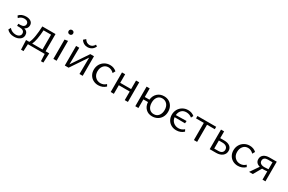

<svg xmlns="http://www.w3.org/2000/svg" viewBox="151 -1998 5268 3515"><g transform="rotate(30 2785.0 -240.0)"><path d="M27 -54 53 -103Q77 -73 112.5 -56.5Q148 -40 187 -40Q233 -40 260.5 -61.5Q288 -83 288 -117Q288 -192 178 -192H133V-237H178Q222 -237 246 -256.5Q270 -276 270 -308Q270 -337 246.5 -355.5Q223 -374 184 -374Q150 -374 120.5 -359.5Q91 -345 72 -321L45 -361Q70 -392 109.5 -407.5Q149 -423 194 -423Q257 -423 295.5 -395.5Q334 -368 334 -317Q334 -283 317 -257.5Q300 -232 270 -219Q350 -196 350 -118Q350 -60 301.5 -25.5Q253 9 180 9Q129 9 90.5 -8Q52 -25 27 -54Z M404 -50H473Q503 -105 518.5 -203Q534 -301 538 -414H817V-50H894L885 150H834L827 0H472L465 150H413ZM752 -50V-363H593Q580 -141 534 -50Z M1010 -409 1078 -420V0H1010ZM996 -583Q996 -604 1009 -617Q1022 -630 1044 -630Q1065 -630 1078.5 -617Q1092 -604 1092 -583Q1092 -562 1078.5 -549Q1065 -536 1044 -536Q1022 -536 1009 -549Q996 -562 996 -583Z M1566 -348 1332 0H1252V-414H1319L1315 -61L1552 -414H1630V0H1562ZM1304 -575 1350 -615Q1390 -550 1455 -550Q1518 -550 1556 -616L1588 -596Q1568 -549 1529 -523.5Q1490 -498 1439 -498Q1396 -498 1360.5 -518.5Q1325 -539 1304 -575Z M1749 -201Q1749 -264 1778 -314.5Q1807 -365 1857.5 -394Q1908 -423 1970 -423Q2050 -423 2108 -371L2079 -318Q2025 -372 1962 -372Q1899 -372 1860.5 -325Q1822 -278 1822 -208Q1822 -135 1866 -90Q1910 -45 1977 -45Q2009 -45 2038.5 -57Q2068 -69 2092 -93L2115 -54Q2082 -22 2042 -7Q2002 8 1959 8Q1899 8 1851 -18.5Q1803 -45 1776 -92.5Q1749 -140 1749 -201Z M2519 -182H2289V0H2222V-414H2289V-233H2519V-414H2586V0H2519Z M2742 -414H2808V-233H2906Q2915 -319 2971 -371Q3027 -423 3111 -423Q3170 -423 3216 -396.5Q3262 -370 3288 -322.5Q3314 -275 3314 -213Q3314 -148 3286 -97.5Q3258 -47 3208.5 -19.5Q3159 8 3098 8Q3015 8 2962.5 -44Q2910 -96 2905 -182H2808V0H2742ZM3243 -207Q3243 -283 3203.5 -327.5Q3164 -372 3101 -372Q3039 -372 3004 -327Q2969 -282 2969 -209Q2969 -131 3006.5 -86.5Q3044 -42 3105 -42Q3169 -42 3206 -88.5Q3243 -135 3243 -207Z M3398 -201Q3398 -264 3427 -314.5Q3456 -365 3506.5 -394Q3557 -423 3620 -423Q3696 -423 3753 -376L3729 -329Q3677 -372 3609 -372Q3546 -372 3508.5 -333Q3471 -294 3466 -230L3691 -235L3687 -184L3466 -186Q3473 -122 3517.5 -83.5Q3562 -45 3626 -45Q3658 -45 3688.5 -57Q3719 -69 3743 -92L3764 -52Q3701 8 3608 8Q3548 8 3500 -19Q3452 -46 3425 -93.5Q3398 -141 3398 -201Z M3981 -363H3817V-414H4213V-363H4049V0H3981Z M4315 -414H4381V-271H4467Q4544 -271 4587.5 -237Q4631 -203 4631 -144Q4631 -79 4581.5 -39.5Q4532 0 4451 0H4315ZM4469 -51Q4516 -51 4542.5 -73Q4569 -95 4569 -133Q4569 -174 4539 -197.5Q4509 -221 4455 -221H4381V-51Z M4701 -201Q4701 -264 4730 -314.5Q4759 -365 4809.5 -394Q4860 -423 4922 -423Q5002 -423 5060 -371L5031 -318Q4977 -372 4914 -372Q4851 -372 4812.5 -325Q4774 -278 4774 -208Q4774 -135 4818 -90Q4862 -45 4929 -45Q4961 -45 4990.5 -57Q5020 -69 5044 -93L5067 -54Q5034 -22 4994 -7Q4954 8 4911 8Q4851 8 4803 -18.5Q4755 -45 4728 -92.5Q4701 -140 4701 -201Z M5431 -175Q5394 -170 5346 -170Q5331 -170 5324 -171L5226 0H5147L5270 -179Q5225 -190 5200.5 -218Q5176 -246 5176 -289Q5176 -348 5220 -381.5Q5264 -415 5342 -415H5493V0H5431ZM5347 -215Q5381 -215 5431 -220V-367H5331Q5288 -367 5264 -347.5Q5240 -328 5240 -293Q5240 -255 5268.5 -235Q5297 -215 5347 -215Z"/></g></svg>

Font: LXGW Bright GB
Style: Regular
Weight: 400
Designer: Christian Thalmann (Catharsis Fonts)
Foundry: LXGW / Christian Thalmann (Catharsis Fonts) / Fontworks Inc.
Version: Version 5.510